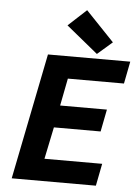

<svg xmlns="http://www.w3.org/2000/svg" viewBox="-60 -943 719 989"><g transform="rotate(5 300.0 -448.5)"><path d="M38.4 0 168.8 -651.8H594.4L571.9 -536.8H281.8L254.2 -395.3H496.1L473.6 -280.3H232L197.7 -115H496.1L473.6 0ZM419.6 -676.3 256.1 -809.9 350.1 -896.6 496.6 -743.1Z"/></g></svg>

Font: SourceCodeVF
Style: Italic
Weight: 200
Italic angle: -11°
Monospace: yes
Designer: Paul D. Hunt, Teo Tuominen
Foundry: Adobe
Version: Version 1.026;hotconv 1.1.0;makeotfexe 2.6.0